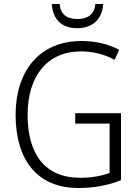

<svg xmlns="http://www.w3.org/2000/svg" viewBox="-20 -930 694 960"><path d="M496 -910H457C452 -860 421 -835 368 -835C313 -835 283 -858 278 -910H239C244 -832 289 -789 366 -789C444 -789 491 -835 496 -910ZM356 -364V-312H528V-65C488 -51 440 -41 381 -41C205 -41 118 -159 118 -356C118 -547 214 -673 385 -673C443 -673 499 -660 553 -631L576 -681C519 -711 456 -725 387 -725C176 -725 58 -573 58 -356C58 -133 164 10 372 10C449 10 520 -3 585 -29V-364Z"/></svg>

Font: Noto Sans Malayalam SemiCondensed Light
Style: Regular
Weight: 300
Width: 4
Designer: Jelle Bosma - Monotype Design Team
Foundry: Monotype Imaging Inc.
Version: Version 2.104